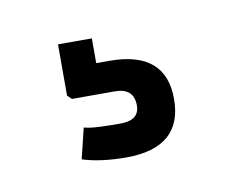

<svg xmlns="http://www.w3.org/2000/svg" viewBox="-34 -43 287 229"><g transform="rotate(-10 109.0 71.5)"><path d="M104 145Q73 145 51 138L60 101Q67 103 79 103.5Q91 104 104 104Q127 104 127 86Q127 65 104 65H52L47 60V-2H88V28H104Q172 28 172 86Q172 145 104 145Z"/></g></svg>

Font: Big Shoulders Display
Style: Bold
Weight: 700
Designer: Patric King
Foundry: XO Type Co
Version: Version 1.000; ttfautohint (v1.8.2)